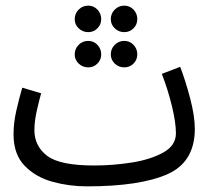

<svg xmlns="http://www.w3.org/2000/svg" viewBox="-20 -640 766 681"><path d="M339 -572Q339 -592 325.5 -606Q312 -620 293 -620Q273 -620 259 -606Q245 -592 245 -572Q245 -553 259 -539.5Q273 -526 293 -526Q312 -526 325.5 -539.5Q339 -553 339 -572ZM467 -572Q467 -592 453.5 -606Q440 -620 421 -620Q401 -620 387 -606Q373 -592 373 -572Q373 -553 387 -539.5Q401 -526 421 -526Q440 -526 453.5 -539.5Q467 -553 467 -572ZM339 -447Q339 -467 325.5 -481Q312 -495 293 -495Q273 -495 259 -481Q245 -467 245 -447Q245 -428 259 -414.5Q273 -401 293 -401Q312 -401 325.5 -414.5Q339 -428 339 -447ZM467 -447Q467 -467 453.5 -481Q440 -495 421 -495Q401 -495 387 -481Q373 -467 373 -447Q373 -428 387 -414.5Q401 -401 421 -401Q440 -401 453.5 -414.5Q467 -428 467 -447ZM288 21Q476 21 573.5 -22Q671 -65 671 -183Q671 -228 654.5 -291Q638 -354 619 -403L554 -378Q576 -321 590 -263Q604 -205 604 -167Q604 -124 559 -99Q514 -74 447 -63.5Q380 -53 314 -53Q192 -53 147 -87.5Q102 -122 102 -179Q102 -210 111 -249.5Q120 -289 126 -309L59 -329Q48 -292 38 -248Q28 -204 28 -164Q28 -93 67 -52.5Q106 -12 165.5 4.5Q225 21 288 21Z"/></svg>

Font: Noto Sans Arabic Condensed
Style: Regular
Weight: 400
Width: 3
Designer: Nadine Chahine
Foundry: Monotype Imaging Inc.
Version: 1.001